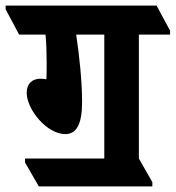

<svg xmlns="http://www.w3.org/2000/svg" viewBox="-82 -646 625 683"><path d="M56 17H460V2L412 -82V-523H523V-537L475 -626H-62V-613L-14 -523H80C83 -489 84 -453 84 -420C84 -397 84 -375 83 -364C78 -365 70 -366 62 -366C32 -366 13 -348 13 -316C13 -256 85 -169 150 -169C189 -169 210 -202 210 -283C210 -357 200 -450 189 -523H289V-82H7V-68Z"/></svg>

Font: Noto Serif Devanagari ExtraCondensed ExtraBold
Style: Regular
Weight: 800
Width: 2
Designer: Universal Thirst, Indian Type Foundry and the Monotype Design Team
Foundry: Monotype Imaging Inc.
Version: Version 2.004